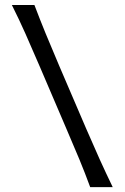

<svg xmlns="http://www.w3.org/2000/svg" viewBox="-20 -770 513 790"><path d="M351.1 0Q329.6 -58.6 306.9 -113.5Q284.2 -168.5 253.4 -239.7L142.6 -498.5Q109.9 -574.7 84.5 -631.8Q59.1 -689 28.8 -749.5H121.6Q144.5 -689 168 -631.8Q191.4 -574.7 223.1 -500.5L335 -239.7Q365.7 -168.5 390.6 -113.5Q415.5 -58.6 443.8 0Z"/></svg>

Font: Pinar DS2-Regular
Style: Regular
Weight: 400
Designer: Amin Abedi
Version: Version 2.000